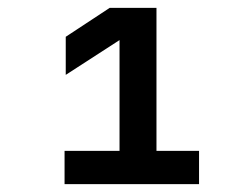

<svg xmlns="http://www.w3.org/2000/svg" viewBox="-20 -850 640 488"><path d="M144.1 -382V-466.5H283.8V-748.1L147.1 -659.7V-756.5L258.8 -830H377.7V-466.5H485.9V-382Z"/></svg>

Font: JetBrains Mono
Style: Regular
Weight: 400
Monospace: yes
Designer: Philipp Nurullin, Konstantin Bulenkov
Foundry: JetBrains
Version: Version 2.305